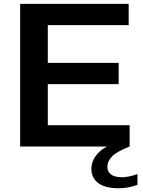

<svg xmlns="http://www.w3.org/2000/svg" viewBox="-20 -760 740 996"><path d="M84.5 0V-740H647.5V-629.5H228V-434H595.5V-323.5H228V-110.5H652.5V0ZM595 216.5Q524.5 216.5 489.2 189.2Q454 162 454 116Q454 72 489 34Q524 -4 616.5 -32L652.5 0Q586 26 561.5 51.2Q537 76.5 537 105.5Q537 130.5 555.8 145Q574.5 159.5 613.5 159.5Q646 159.5 693 143V199Q670.5 207 646.5 211.8Q622.5 216.5 595 216.5Z"/></svg>

Font: Encode Sans Expanded Expanded SemiBold
Style: Regular
Weight: 600
Width: 7
Designer: Multiple Designers
Foundry: Impallari Type
Version: Version 3.000; ttfautohint (v1.8.3) -l 8 -r 50 -G 200 -x 14 